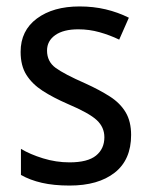

<svg xmlns="http://www.w3.org/2000/svg" viewBox="-20 -566 468 596"><path d="M387 -147Q387 -70 336 -30Q285 10 196 10Q147 10 110 1.5Q73 -7 45 -23V-104Q73 -87 113.5 -74.5Q154 -62 196 -62Q252 -62 278 -83Q304 -104 304 -140Q304 -171 280.5 -193Q257 -215 191 -243Q145 -263 112.5 -284Q80 -305 62 -333.5Q44 -362 44 -405Q44 -471 94.5 -508.5Q145 -546 227 -546Q270 -546 308 -537Q346 -528 380 -511L350 -443Q321 -457 289 -466Q257 -475 223 -475Q177 -475 151.5 -457Q126 -439 126 -409Q126 -375 152.5 -355.5Q179 -336 245 -307Q289 -287 321 -266.5Q353 -246 370 -217.5Q387 -189 387 -147Z"/></svg>

Font: Noto Sans Gujarati SemiCondensed
Style: Regular
Weight: 400
Width: 4
Designer: Jelle Bosma - Monotype Design Team, Universal Thirst
Foundry: Monotype Imaging Inc.
Version: Version 2.106; ttfautohint (v1.8.4.7-5d5b)